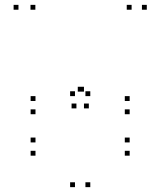

<svg xmlns="http://www.w3.org/2000/svg" viewBox="-20 -760 660 790"><path d="M513.5 -174V-194H493.5V-174ZM126 -174V-194H106V-174ZM126 -119.5V-139.5H106V-119.5ZM513.5 -119.5V-139.5H493.5V-119.5ZM513.5 -344.5V-364.5H493.5V-344.5ZM126 -344.5V-364.5H106V-344.5ZM126 -290V-310H106V-290ZM513.5 -290V-310H493.5V-290ZM351.5 -364.5V-384.5H331.5V-364.5ZM288.5 -364.5V-384.5H268.5V-364.5ZM288.5 10V-10H268.5V10ZM351.5 10V-10H331.5V10ZM294.5 -314V-334H274.5V-314ZM345.5 -314V-334H325.5V-314ZM584 -720V-740H564V-720ZM521.5 -720V-740H501.5V-720ZM325.5 -383V-403H305.5V-383ZM320 -383V-403H300V-383ZM125.5 -720V-740H105.5V-720ZM56 -720V-740H36V-720Z"/></svg>

Font: Monaspace Xenon Dots Var
Style: Regular
Weight: 400
Designer: Riley Cran and the Lettermatic Team
Version: Version 1.100 (Monaspace Xenon Dots)